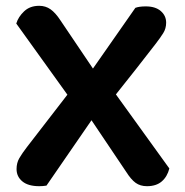

<svg xmlns="http://www.w3.org/2000/svg" viewBox="-20 -633 636 661"><path d="M295 -219 140 6Q134 7 127.5 7.5Q121 8 115 8Q77 8 57 -8.5Q37 -25 37 -51Q37 -72 46.5 -88.5Q56 -105 73 -127L212 -307L36 -552Q43 -575 63 -594Q83 -613 115 -613Q137 -613 154 -601Q171 -589 188 -563L300 -397L446 -606Q459 -611 482 -611Q515 -611 533.5 -595Q552 -579 552 -555Q552 -535 542 -519Q532 -503 515 -481Q482 -438 448 -395Q414 -352 379 -308L563 -53Q556 -25 537 -8.5Q518 8 486 8Q463 8 447 -3.5Q431 -15 414 -42Z"/></svg>

Font: Baloo Tammudu 2 SemiBold
Style: Regular
Weight: 600
Designer: Maithili Shingre, Omkar Shende and Ek Type
Foundry: Ek Type
Version: Version 1.640;hotconv 1.0.111;makeotfexe 2.5.65597; ttfautoh